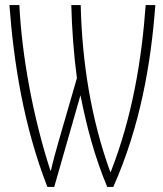

<svg xmlns="http://www.w3.org/2000/svg" viewBox="-20 -734 641 754"><path d="M166 0H193L296 -360C320 -238 351 -120 401 0H425C531 -239 573 -485 590 -714H552C537 -503 500 -276 415 -59H413C338 -265 302 -490 297 -714H260C262 -624 270 -517 282 -427L209 -175C199 -139 187 -97 180 -64H178C109 -276 66 -515 56 -714H17C34 -487 73 -239 166 0Z"/></svg>

Font: Noto Sans ExtraCondensed ExtraLight
Style: Regular
Weight: 200
Width: 2
Designer: Monotype Design Team
Foundry: Monotype Imaging Inc.
Version: Version 2.013